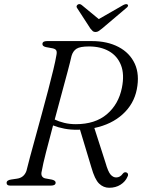

<svg xmlns="http://www.w3.org/2000/svg" viewBox="-20 -899 698 930"><path d="M597.5 -43Q587.5 -19.5 564 -4.5Q540.5 10.5 509 10.5Q481 10.5 460 -9.8Q439 -30 422.5 -88.5L367.5 -271Q362.5 -270.5 357.5 -270.5Q322 -270 292 -275.8Q262 -281.5 237 -291.5Q218 -221 202.8 -161.2Q187.5 -101.5 182.5 -71.5Q178 -55 183.2 -46Q188.5 -37 199 -35L231.5 -29Q249.5 -24.5 249.5 -14.5Q249.5 0 226.5 0H29.5Q12 0 12 -13Q12 -26.5 34.5 -29.5L61.5 -33.5Q96 -38 108 -71Q113.5 -94.5 125.2 -137.8Q137 -181 152 -235.8Q167 -290.5 183 -349.2Q199 -408 213.5 -463Q228 -518 238.5 -562Q249 -606 253 -630.5Q256.5 -646.5 252.8 -654.2Q249 -662 234.5 -665L202 -671Q185.5 -675 185.5 -685.5Q185.5 -700 207.5 -700H424.5Q500 -700 554.2 -671.5Q608.5 -643 632.8 -590.5Q657 -538 642.5 -465.5Q628.5 -395 574.5 -345.8Q520.5 -296.5 437 -279L491 -111Q503.5 -67 515.8 -53.2Q528 -39.5 542.5 -39.5Q562 -39.5 575 -58Q582.5 -67.5 593 -63.5Q598.5 -61.5 600 -55.5Q601.5 -49.5 597.5 -43ZM326.5 -628Q320.5 -601 307.5 -552.2Q294.5 -503.5 278 -442.8Q261.5 -382 245 -320Q264.5 -310.5 290.8 -304Q317 -297.5 347.5 -297.5Q441 -297.5 497.8 -345.8Q554.5 -394 570.5 -474Q583.5 -539 566 -583.5Q548.5 -628 508 -651Q467.5 -674 411 -674Q368 -674 350.8 -663Q333.5 -652 326.5 -628ZM474 -760.5Q464.5 -753 457.8 -748.5Q451 -744 442.5 -744Q434 -744 429 -748.5Q424 -753 418 -760.5L353.5 -860Q349.5 -865 351.2 -869.8Q353 -874.5 357 -877Q366 -882.5 376 -874.5L458.5 -806.5L577 -874.5Q592 -882 598 -877Q605 -870.5 591.5 -860Z"/></svg>

Font: Fraunces 9pt S000 Light
Style: Italic
Weight: 300
Italic angle: -16°
Version: Version 1.000; ttfautohint (v1.8.3)